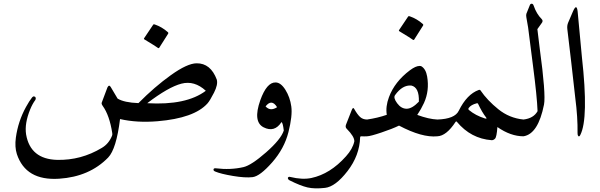

<svg xmlns="http://www.w3.org/2000/svg" viewBox="-20 -734 3233 1034"><path d="M1038.6 -393.1Q1114.3 -394 1147.5 -305.2Q1154.8 -278.8 1132.6 -235.1Q1110.4 -191.4 1097.2 -176.8Q1025.9 -97.7 828.6 -81.1Q717.8 -71.8 626.5 -92.8Q606.4 68.8 562.5 114.3Q461.9 217.8 298.3 228.5Q118.7 240.2 70.8 95.7Q58.6 57.6 65.4 7.3Q77.6 -81.1 120.1 -158.2Q137.7 -190.4 153.3 -210Q158.2 -215.8 164.3 -214.6Q170.4 -213.4 172.1 -207.8Q173.8 -202.1 170.4 -195.8Q154.8 -174.8 142.6 -145Q111.3 -68.4 120.6 -9.8Q143.6 123 287.6 127Q416.5 129.9 528.3 62.5Q565.9 40.5 583.5 -3.4Q585.9 -8.8 584.5 -17.6Q569.8 -112.8 533.2 -163.6Q525.4 -174.8 527.8 -181.2L558.6 -263.2Q567.4 -280.3 576.2 -265.6L613.3 -203.1Q648.4 -181.6 725.6 -178.7Q812.5 -266.6 900.6 -329.6Q988.8 -392.6 1038.6 -393.1ZM1088.4 -245.1Q1026.9 -301.8 956.8 -283.4Q886.7 -265.1 772.9 -178.2Q983.4 -166 1088.4 -245.1ZM804.7 -600.6Q807.1 -604.5 813 -602.5Q852.5 -588.9 883.8 -561Q888.2 -557.1 885.3 -552.2L837.4 -476.6Q834.5 -472.2 827.4 -478Q820.3 -483.9 757.3 -522Q753.4 -524.4 755.9 -527.8Z M1381.8 -194.3Q1416.5 -291 1463.9 -290Q1492.2 -290 1517.1 -250.2Q1542 -210.4 1548.8 -160.6Q1555.7 -110.8 1533.4 -22.5Q1511.2 65.9 1445.6 140.6Q1379.9 215.3 1340.1 220Q1300.3 224.6 1234.9 213.6Q1169.4 202.6 1139.2 189.9Q1128.4 185.5 1129.9 178.2Q1131.3 170.9 1142.6 172.4Q1221.2 182.1 1291 166Q1333.5 156.2 1413.3 86.2Q1493.2 16.1 1508.3 -31.2Q1503.4 -72.3 1496.1 -76.7Q1458.5 -18.6 1399.7 -48.3Q1340.8 -78.1 1381.8 -194.3ZM1472.2 -156.7Q1443.4 -203.6 1410.2 -161.1Q1435.5 -132.8 1472.2 -156.7Z M1843.3 -62.5 1874.5 -142.1Q1881.3 -158.7 1887.2 -147.9Q1904.3 -117.7 1919.2 -104Q1934.1 -90.3 1957.5 -90.3Q1981 -89.8 1981 -45.7Q1981 -1.5 1957.5 0Q1940.9 1 1924.3 0Q1920.4 0 1919.4 5.9Q1916.5 103 1851.6 187.3Q1786.6 271.5 1730.5 277.8Q1674.3 284.2 1636.2 275.4Q1598.1 266.6 1539.6 237.3Q1532.7 233.9 1530.8 228.5Q1528.8 223.1 1532.7 220Q1536.6 216.8 1542.5 218.8Q1607.9 234.9 1656.7 224.6Q1758.3 203.1 1843.3 107.9Q1879.4 67.9 1888.2 27.3Q1889.2 2 1847.2 -40.5Q1838.4 -48.8 1843.3 -62.5Z M2239.7 -378.9Q2245.6 -378.9 2249.5 -377Q2273.4 -362.3 2280.3 -322.3Q2293.5 -245.6 2263.2 -179.2Q2248.5 -147 2227.1 -115.2Q2289.1 -92.3 2335.4 -90.3Q2344.7 -89.8 2346.7 -65.4Q2352.5 -1.5 2335.4 0Q2253.4 8.3 2128.9 -57.6Q2092.8 -40 2033.9 -20.3Q1975.1 -0.5 1957 0Q1944.8 0.5 1939.5 -21.7Q1934.1 -43.9 1939 -66.2Q1943.8 -88.4 1957 -90.3Q2013.7 -98.6 2063 -115.7Q2055.7 -160.2 2074.7 -210.9Q2105.5 -293.9 2187.5 -355.5Q2218.8 -378.9 2239.7 -378.9ZM2194.8 -273.4Q2147.5 -277.3 2107.9 -222.2Q2096.7 -208 2118.7 -178.2Q2140.6 -148.4 2169.9 -148.4Q2199.2 -148.4 2235.8 -186.5Q2238.3 -263.7 2194.8 -273.4ZM2177.7 -644.5Q2180.2 -648.4 2186 -646.5Q2225.6 -632.8 2256.8 -605Q2261.2 -601.1 2258.3 -596.2L2210.4 -520.5Q2207.5 -516.1 2200.4 -522Q2193.4 -527.8 2130.4 -565.9Q2126.5 -568.4 2128.9 -571.8Z M2558.1 -249.5Q2564.5 -252 2567.4 -247.6Q2604 -193.8 2663.6 -145.8Q2723.1 -97.7 2799.3 -90.3Q2818.8 -88.4 2818.8 -65.4Q2818.4 0 2799.3 0Q2730 0 2658.7 -49.8Q2654.8 3.9 2646 12.7Q2637.2 21.5 2627.9 21Q2516.1 12.7 2440.4 -78.1Q2437 -82.5 2433.1 -77.1Q2383.8 -2 2335.4 0Q2325.2 0.5 2320.8 -16.1Q2308.6 -61 2321.8 -80.1Q2328.6 -89.8 2335.4 -90.3Q2429.7 -93.3 2450.7 -137.7Q2494.6 -226.6 2558.1 -249.5ZM2554.2 -175.8Q2552.7 -178.7 2547.4 -177.7Q2516.6 -169.9 2504.4 -152.8Q2500 -146.5 2505.4 -141.6Q2541 -111.8 2591.3 -96.2Q2605 -92.3 2597.7 -101.6Q2576.2 -128.9 2554.2 -175.8Z M2814.9 -660.2Q2830.1 -696.8 2833 -705.3Q2835.9 -713.9 2843.3 -713.9Q2850.6 -713.9 2854 -703.6Q2869.1 -659.2 2897.5 -630.9Q2907.2 -621.1 2896 -607.9L2874 -577.1Q2880.4 -521 2886.7 -472.7Q2920.4 -225.6 2909.7 -170.9Q2878.4 -12.7 2799.3 0Q2781.7 2.4 2784.2 -65.9Q2784.7 -88.9 2799.3 -90.3Q2853.5 -96.7 2875 -135.3Q2872.1 -213.9 2850.3 -380.9Q2828.6 -547.9 2824.2 -585.4L2814.5 -641.6Q2812.5 -653.3 2814.9 -660.2Z M3064.5 -669.9Q3085.4 -719.2 3090.8 -672.4Q3090.8 -672.4 3113.8 -426.8Q3150.9 -95.7 3105 -6.8Q3099.1 4.4 3094.5 -1.2Q3089.8 -6.8 3090.3 -17.6Q3091.8 -101.6 3078.1 -206.5Q3077.6 -210.9 3056.6 -397L3035.2 -578.1Q3033.2 -596.7 3039.6 -611.8Z"/></svg>

Font: Amiri Quran Colored
Style: Regular
Weight: 400
Designer: Khaled Hosny
Version: Version 000.111